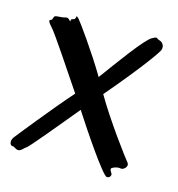

<svg xmlns="http://www.w3.org/2000/svg" viewBox="-89 -475 523 565"><g transform="rotate(15 172.0 -193.0)"><path d="M333 -33C325 -42 251 -141 212 -209C305 -318 342 -372 344 -379C346 -386 346 -392 341 -398C337 -404 331 -404 325 -407C323 -409 322 -410 320 -410C318 -410 315 -409 308 -405C288 -395 225 -307 186 -254C147 -320 90 -399 84 -405C77 -411 77 -412 76 -405C74 -399 72 -400 66 -398C61 -397 65 -387 61 -392C55 -398 54 -400 46 -398C39 -395 24 -396 17 -394C10 -392 13 -382 7 -380C-5 -379 14 -360 14 -360C29 -344 92 -248 132 -189C81 -132 -7 -21 -10 -17C-19 -4 -13 8 -7 8C0 7 5 16 14 15C24 13 27 5 34 1C40 -1 116 -94 160 -147C196 -91 273 23 285 24C294 25 300 15 295 9C292 4 288 -1 292 -5C296 -8 308 -13 317 -11C326 -8 342 -22 333 -33Z"/></g></svg>

Font: Oregano
Style: Regular
Weight: 400
Designer: Astigmatic (AOETI)
Foundry: Astigmatic (AOETI)
Version: Version 1.000